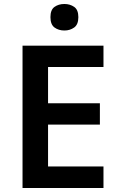

<svg xmlns="http://www.w3.org/2000/svg" viewBox="-20 -943 598 963"><path d="M499 0H93V-714H499V-607H221V-425H481V-318H221V-108H499ZM303 -923Q331 -923 352 -908.5Q373 -894 373 -857Q373 -820 352 -805Q331 -790 303 -790Q274 -790 253.5 -805Q233 -820 233 -857Q233 -894 253.5 -908.5Q274 -923 303 -923Z"/></svg>

Font: Noto Sans Gujarati UI SemiBold
Style: Regular
Weight: 600
Designer: Jelle Bosma - Monotype Design Team, Universal Thirst
Foundry: Monotype Imaging Inc.
Version: Version 2.106; ttfautohint (v1.8.4.7-5d5b)